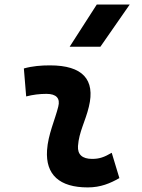

<svg xmlns="http://www.w3.org/2000/svg" viewBox="-20 -815 626 845"><path d="M471.7 -142.6C438 -123 417.5 -115.7 385.3 -115.7C342.3 -115.7 320.8 -134.8 323.2 -172.4C327.6 -234.9 356 -281.2 371.1 -345.2C400.4 -465.3 343.3 -527.3 200.2 -527.3C161.6 -527.3 123 -524.4 85 -513.7L95.2 -390.6C125 -398.4 154.8 -401.9 184.6 -401.9C228 -401.9 246.1 -382.3 236.3 -345.2C222.2 -288.1 191.4 -222.7 187 -153.3C180.2 -46.4 241.2 9.8 366.2 9.8C423.3 9.8 465.3 -8.3 505.4 -31.2ZM286.6 -609.4H421.9L550.8 -794.9H405.8Z"/></svg>

Font: Cascadia Mono NF
Style: Bold Italic
Weight: 700
Italic angle: -10°
Monospace: yes
Designer: Aaron Bell
Foundry: Saja Typeworks
Version: Version 2404.023